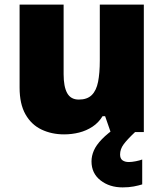

<svg xmlns="http://www.w3.org/2000/svg" viewBox="-20 -573 710 833"><path d="M604 -553V0H460L436 -69H425Q408 -41 381.5 -23.5Q355 -6 323.5 2Q292 10 258 10Q204 10 160 -11Q116 -32 90.5 -77Q65 -122 65 -193V-553H256V-251Q256 -197 271.5 -169Q287 -141 322 -141Q358 -141 378 -160.5Q398 -180 405.5 -218Q413 -256 413 -311V-553ZM501 97Q501 115 511.5 122.5Q522 130 539 130Q552 130 569.5 126.5Q587 123 597 119V227Q581 232 560 236Q539 240 512 240Q455 240 416 209.5Q377 179 377 127Q377 104 387 80.5Q397 57 422 31Q447 5 491 -25L566 0Q532 32 516.5 53Q501 74 501 97Z"/></svg>

Font: Noto Sans Khmer Black
Style: Regular
Weight: 900
Version: Version 2.003